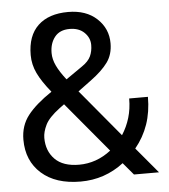

<svg xmlns="http://www.w3.org/2000/svg" viewBox="-52 -768 727 826"><g transform="rotate(-5 311.0 -355.5)"><path d="M33.2 -190.4Q33.2 -251 67.4 -294.9Q101.6 -338.9 171.4 -385.7Q132.3 -433.6 114.3 -471.4Q96.2 -509.3 96.2 -550.3Q96.2 -633.8 142.3 -677.5Q188.5 -721.2 272.5 -721.2Q350.1 -721.2 396.5 -678Q442.9 -634.8 442.9 -571.3Q442.9 -522.9 418.2 -489Q393.6 -455.1 343.8 -418.5L287.6 -377L457.5 -172.9Q479 -206.1 490.5 -244.4Q502 -282.7 502 -327.6H583Q583 -262.7 564.5 -209Q545.9 -155.3 509.3 -110.8L602.1 0H494.1L449.7 -52.7Q409.2 -21.5 362.5 -5.6Q315.9 10.3 263.2 10.3Q155.8 10.3 94.5 -44.4Q33.2 -99.1 33.2 -190.4ZM263.2 -62.5Q300.3 -62.5 335 -74.7Q369.6 -86.9 400.9 -111.3L220.7 -327.1L200.2 -312Q152.8 -276.4 138.2 -246.1Q123.5 -215.8 123.5 -190.4Q123.5 -133.8 158.7 -98.1Q193.8 -62.5 263.2 -62.5ZM186.5 -551.3Q186.5 -524.4 200 -496.1Q213.4 -467.8 240.7 -433.1L311 -481.9Q339.4 -501 349.4 -522.7Q359.4 -544.4 359.4 -571.3Q359.4 -602.5 335.9 -625.2Q312.5 -647.9 272.5 -647.9Q230 -647.9 208.3 -620.6Q186.5 -593.3 186.5 -551.3Z"/></g></svg>

Font: Roboto Web
Style: Regular
Weight: 400
Designer: Google
Version: Version 1.200310; 2013